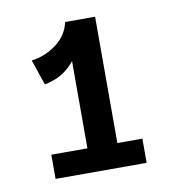

<svg xmlns="http://www.w3.org/2000/svg" viewBox="-53 -834 410 461"><g transform="rotate(-10 152.5 -603.5)"><path d="M61 -648 40 -710Q73 -714 100.5 -734.5Q128 -755 135 -787L161 -745Q152 -708 126 -681.5Q100 -655 61 -648ZM47 -420V-479H269V-420ZM135 -442V-787H208V-442Z"/></g></svg>

Font: BioRhyme
Style: Regular
Weight: 400
Designer: Aoife Mooney
Foundry: Aoife Mooney Type
Version: Version 1.600;gftools[0.9.33]